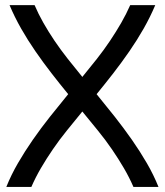

<svg xmlns="http://www.w3.org/2000/svg" viewBox="-20 -736 649 756"><path d="M591.3 -715.8Q571.3 -668.5 545.4 -623Q519.5 -577.6 489.5 -534.2Q459.5 -490.7 426.8 -448.5Q394 -406.2 360.4 -365.2Q396.5 -321.3 431.9 -276.4Q467.3 -231.4 499.3 -185.8Q531.2 -140.1 558.1 -93.8Q585 -47.4 604 0H505.4Q489.3 -37.1 467.8 -74Q446.3 -110.8 420.9 -147.9Q395.5 -185.1 365.2 -222.2Q335 -259.3 304.2 -296.9Q273.4 -259.3 243.4 -222.2Q213.4 -185.1 188 -147.9Q162.6 -110.8 141.1 -74Q119.6 -37.1 103.5 0H4.9Q23.9 -47.4 50.8 -93.8Q77.6 -140.1 109.4 -185.8Q141.1 -231.4 176.8 -276.4Q212.4 -321.3 248.5 -365.2Q214.8 -406.2 182.1 -448.5Q149.4 -490.7 119.4 -534.2Q89.4 -577.6 63.5 -623Q37.6 -668.5 17.6 -715.8H116.2Q130.9 -681.2 150.9 -646Q170.9 -610.8 194.8 -575.4Q218.8 -540 246.8 -504.4Q274.9 -468.8 304.2 -433.1Q333.5 -468.8 361.6 -504.4Q389.6 -540 413.3 -575.4Q437 -610.8 457.3 -646Q477.5 -681.2 492.7 -715.8Z"/></svg>

Font: Arian AMU
Style: Regular
Weight: 400
Designer: Ruben Hakobyan (Tarumian)
Foundry: Ruben Hakobyan (Tarumian)
Version: Version 4.003